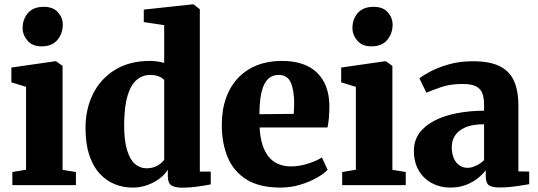

<svg xmlns="http://www.w3.org/2000/svg" viewBox="-20 -839 2438 870"><path d="M36 0V-59.5L98 -70V-445.5L31.5 -466V-533L230 -561.5H234L263.5 -540.5V-69.5L324 -59.5V0ZM168 -629Q126.5 -629 104.5 -655Q82.5 -681 82.5 -712Q82.5 -752 106.8 -780Q131 -808 178 -808H179Q221 -808 242.8 -783.2Q264.5 -758.5 264.5 -727Q264.5 -687.5 240.2 -658.2Q216 -629 169 -629Z M581.5 11Q537.5 11 499 -4.8Q460.5 -20.5 430.8 -53.2Q401 -86 384.2 -137.2Q367.5 -188.5 367.5 -259.5Q367.5 -344 401.2 -412.8Q435 -481.5 500.5 -522.2Q566 -563 660 -563Q678 -563 694.5 -560.2Q711 -557.5 724 -554V-725L631.5 -739V-795.5L849.5 -819H857.5L885.5 -797V-61.5H935V-3.5Q913.5 1 876.8 6.2Q840 11.5 807.5 11.5Q775 11.5 757.8 1.8Q740.5 -8 740.5 -42V-69.5Q725.5 -46.5 700.8 -28.2Q676 -10 645 0.5Q614 11 581.5 11ZM643.5 -76.5Q663 -76.5 678.8 -82Q694.5 -87.5 705.8 -96.5Q717 -105.5 724 -114.5V-476Q717 -486 699.2 -492.8Q681.5 -499.5 660.5 -499.5Q627 -499.5 600.5 -478Q574 -456.5 558.8 -408Q543.5 -359.5 542.5 -277.5Q542 -205 555.2 -160.5Q568.5 -116 591.5 -96.2Q614.5 -76.5 643.5 -76.5Z M1251 11Q1156.5 11 1098 -25Q1039.5 -61 1012.2 -125.2Q985 -189.5 985 -273Q985 -341.5 1004.5 -395.5Q1024 -449.5 1059.8 -486.8Q1095.5 -524 1145.5 -543.5Q1195.5 -563 1256.5 -563Q1361.5 -563 1416 -510.2Q1470.5 -457.5 1472.5 -363Q1472.5 -328.5 1470.2 -303.8Q1468 -279 1464 -261.5H1156.5Q1158.5 -217 1169 -184Q1179.5 -151 1197.2 -129Q1215 -107 1240.5 -96Q1266 -85 1299 -85Q1337.5 -85 1377 -98Q1416.5 -111 1438.5 -125.5L1464.5 -69.5Q1449.5 -53 1417 -34.2Q1384.5 -15.5 1341.2 -2.2Q1298 11 1251 11ZM1155.5 -321.5 1311 -323Q1311.5 -334.5 1312 -345.5Q1312.5 -356.5 1313 -368Q1313 -429.5 1297.8 -464.5Q1282.5 -499.5 1242.5 -499.5Q1224 -499.5 1208.8 -491.5Q1193.5 -483.5 1181.5 -464.2Q1169.5 -445 1162.8 -410.2Q1156 -375.5 1155.5 -321.5Z M1530.5 0V-59.5L1592.5 -70V-445.5L1526 -466V-533L1724.5 -561.5H1728.5L1758 -540.5V-69.5L1818.5 -59.5V0ZM1662.5 -629Q1621 -629 1599 -655Q1577 -681 1577 -712Q1577 -752 1601.2 -780Q1625.5 -808 1672.5 -808H1673.5Q1715.5 -808 1737.2 -783.2Q1759 -758.5 1759 -727Q1759 -687.5 1734.8 -658.2Q1710.5 -629 1663.5 -629Z M2020 11Q1975 11 1937.5 -8.8Q1900 -28.5 1877.8 -65.8Q1855.5 -103 1855.5 -156Q1855.5 -201.5 1880 -235.5Q1904.5 -269.5 1948 -292Q1991.5 -314.5 2049.2 -325.8Q2107 -337 2173.5 -337.5V-362.5Q2173.5 -395.5 2165.5 -416.5Q2157.5 -437.5 2136.5 -448Q2115.5 -458.5 2075.5 -458.5Q2019.5 -458.5 1977.5 -443.8Q1935.5 -429 1912 -419L1880.5 -484Q1894 -495.5 1928.2 -514Q1962.5 -532.5 2012.2 -547Q2062 -561.5 2122.5 -561.5Q2199 -561.5 2244 -539.2Q2289 -517 2309 -472.5Q2329 -428 2329 -360V-62.5L2378 -61.5V-4.5Q2367 -2.5 2344 1.2Q2321 5 2294.5 7.8Q2268 10.5 2246 10.5Q2208 10.5 2194.5 -0.2Q2181 -11 2181 -42V-68Q2169 -51 2146.5 -32.5Q2124 -14 2092.2 -1.5Q2060.5 11 2020 11ZM2099 -78.5Q2116.5 -78.5 2137.8 -88.5Q2159 -98.5 2173.5 -113.5V-276Q2120 -276 2087.8 -261.5Q2055.5 -247 2041.2 -223.8Q2027 -200.5 2027 -173Q2027 -143.5 2036 -122.5Q2045 -101.5 2061.2 -90Q2077.5 -78.5 2099 -78.5Z"/></svg>

Font: Merriweather 36pt Black
Style: Regular
Weight: 900
Version: Version 2.100